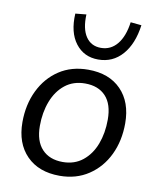

<svg xmlns="http://www.w3.org/2000/svg" viewBox="-84 -810 725 884"><g transform="rotate(10 278.0 -367.5)"><path d="M255 9Q157 9 100.5 -48.5Q44 -106 44 -205Q44 -287 76 -353Q108 -419 165.5 -457Q223 -495 301 -495Q399 -495 455 -437.5Q511 -380 511 -281Q511 -199 479.5 -133.5Q448 -68 390 -29.5Q332 9 255 9ZM258 -56Q313 -56 351.5 -87Q390 -118 409.5 -169.5Q429 -221 429 -284Q429 -356 394.5 -393Q360 -430 298 -430Q243 -430 204.5 -399.5Q166 -369 146 -317Q126 -265 126 -202Q126 -131 161 -93.5Q196 -56 258 -56ZM337 -549Q270 -549 231 -600Q192 -651 197 -739L248 -744Q245 -677 269.5 -640.5Q294 -604 340 -604Q386 -604 416 -640.5Q446 -677 455 -744L506 -739Q494 -650 449.5 -599.5Q405 -549 337 -549Z"/></g></svg>

Font: Nunito Sans
Style: Italic
Weight: 400
Italic angle: -9°
Designer: Vernon Adams
Foundry: Vernon Adams
Version: Version 3.006; ttfautohint (v1.8.3)